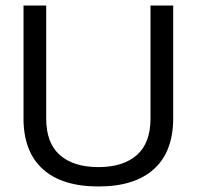

<svg xmlns="http://www.w3.org/2000/svg" viewBox="-20 -664 711 694"><path d="M336 10Q204 10 134.5 -53Q65 -116 65 -236V-644H147V-235Q147 -147 196.5 -103.5Q246 -60 336 -60Q425 -60 474.5 -103.5Q524 -147 524 -235V-644H606V-236Q606 -116 536.5 -53Q467 10 336 10Z"/></svg>

Font: Kanit Light
Style: Regular
Weight: 300
Designer: Katatrad Team
Foundry: CadsonDemak
Version: Version 2.000; ttfautohint (v1.8.3)